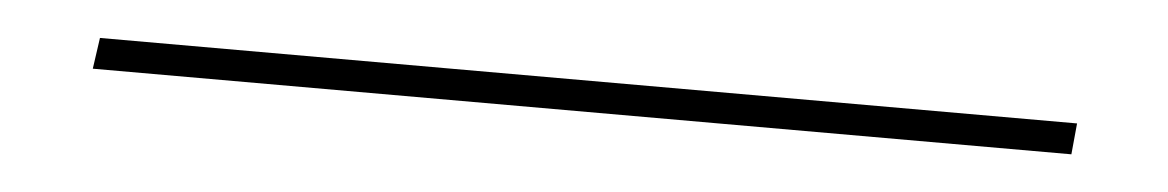

<svg xmlns="http://www.w3.org/2000/svg" viewBox="-21 93 785 129"><g transform="rotate(5 371.5 157.5)"><path d="M41 168 44 147H703L701 168Z"/></g></svg>

Font: Genos ExtraLight
Style: Italic
Weight: 250
Italic angle: -8°
Designer: Robert E. Leuschke
Foundry: Robert E. Leuschke
Version: Version 1.010